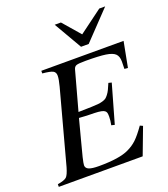

<svg xmlns="http://www.w3.org/2000/svg" viewBox="-157 -995 964 1105"><g transform="rotate(-20 324.5 -442.5)"><path d="M648.9 -662.1 619.1 -506.8 598.1 -508.8Q599.1 -525.9 599.1 -554.2Q599.1 -585.9 583 -601.3Q566.9 -616.7 526.6 -622.8Q486.3 -628.9 403.8 -628.9Q360.4 -628.9 347.4 -624.3Q334.5 -619.6 330.1 -603L265.1 -366.2Q337.4 -368.2 346.2 -368.2Q371.6 -369.1 385.5 -370.4Q399.4 -371.6 413.8 -375.7Q428.2 -379.9 435.3 -385Q442.4 -390.1 451.7 -402.1Q460.9 -414.1 467.3 -427.5Q473.6 -440.9 483.9 -464.8L502.9 -460L436 -225.1L416 -230Q421.9 -257.3 421.9 -280.8Q421.9 -296.9 419.7 -304.4Q417.5 -312 411.1 -316.9Q398.9 -327.6 350.1 -329.1L304.2 -330.1L255.9 -333Q227.1 -221.2 225.1 -215.8Q189.9 -86.9 189.9 -66.9Q189.9 -48.8 208.7 -41Q227.5 -33.2 270 -33.2Q396 -33.2 453.1 -61Q485.8 -76.2 510.5 -99.6Q535.2 -123 569.8 -171.9L586.9 -164.1L524.9 0H11.2V-16.1Q53.7 -23.4 66.4 -35.2Q79.1 -46.9 91.8 -90.8L212.9 -540Q224.1 -582 224.1 -604Q224.1 -625 208.5 -633.3Q192.9 -641.6 145 -646V-662.1ZM617.2 -884.8 454.1 -713.9H407.2L308.1 -884.8H346.2L438 -778.8L581.1 -884.8Z"/></g></svg>

Font: Accordance
Style: Italic
Weight: 400
Italic angle: -11°
Version: Version 1.2 (build January 31, 2020) Miklal Software Solutio